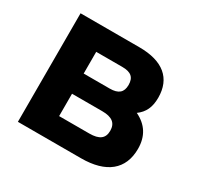

<svg xmlns="http://www.w3.org/2000/svg" viewBox="-115 -633 786 766"><g transform="rotate(30 278.0 -250.0)"><path d="M51 0H342C457 0 520 -51 520 -146C520 -204 494 -244 444 -268C474 -290 488 -319 488 -363C488 -452 431 -500 322 -500H51ZM182 -102V-205H321C367 -205 388 -188 388 -153C388 -118 367 -102 321 -102ZM182 -298V-398H302C342 -398 360 -383 360 -348C360 -314 342 -298 302 -298Z"/></g></svg>

Font: LT Wave Alt Bold
Style: Regular
Weight: 700
Designer: Daniel Lyons
Version: Version 2.5 (Glyphs App)